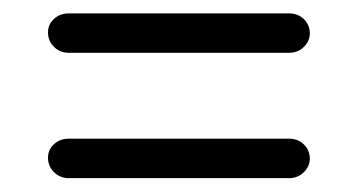

<svg xmlns="http://www.w3.org/2000/svg" viewBox="-20 -386 522 280"><path d="M401.2 -309H80.5Q67.5 -309 58.8 -317.6Q50 -326.2 50 -338.8Q50 -350.5 58.8 -358.5Q67.5 -366.5 80.5 -366.5H401.2Q414.5 -366.5 423.1 -358.1Q431.8 -349.8 431.8 -337.2Q431.8 -326.2 423.1 -317.6Q414.5 -309 401.2 -309ZM401.2 -126.2H80.5Q67.5 -126.2 58.8 -134.9Q50 -143.5 50 -156Q50 -167.8 58.8 -175.8Q67.5 -183.8 80.5 -183.8H401.2Q414.5 -183.8 423.1 -175.4Q431.8 -167 431.8 -154.5Q431.8 -143.5 423.1 -134.9Q414.5 -126.2 401.2 -126.2Z"/></svg>

Font: Quicksand Variable Light
Style: Regular
Weight: 300
Designer: Andrew Paglinawan
Foundry: Andrew Paglinawan
Version: Version 3.004